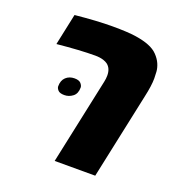

<svg xmlns="http://www.w3.org/2000/svg" viewBox="-119 -742 788 843"><g transform="rotate(20 275.0 -321.0)"><path d="M228 0 313.5 -401.4Q316.9 -416.5 316.9 -431.2Q316.9 -464.8 295.4 -481Q288.1 -486.3 276.4 -490.2Q259.3 -495.6 237.8 -495.6Q202.1 -495.6 157.5 -492.9Q112.8 -490.2 59.6 -484.9L90.8 -631.8Q192.9 -642.1 264.6 -642.1Q336.9 -642.1 374.8 -636.2Q412.6 -630.4 438 -620.1Q463.9 -609.9 480 -593Q496.1 -576.2 504.4 -557.6Q512.7 -538.6 513.9 -520.8Q515.1 -502.9 515.1 -489.7Q515.1 -456.1 502.9 -401.4L417.5 0ZM168.5 -286.1Q147 -286.1 138.7 -295.4Q130.4 -304.7 130.4 -313.5Q130.4 -340.8 146.2 -355.7Q162.1 -370.6 186.5 -370.6Q208 -370.6 216.6 -360.6Q225.1 -350.6 225.1 -341.8Q225.1 -313 207.5 -299.6Q189.9 -286.1 168.5 -286.1Z"/></g></svg>

Font: Open Sans ExtraBold
Style: Italic
Weight: 800
Italic angle: -12°
Designer: Monotype Design Team
Foundry: Monotype Imaging Inc.
Version: Version 3.000; ttfautohint (v1.8.4)